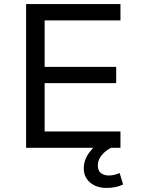

<svg xmlns="http://www.w3.org/2000/svg" viewBox="-20 -725 691 942"><path d="M108 0V-705H571V-625H199V-397H550V-317H199V-80H571V0ZM503 197Q453 197 422 170.5Q391 144 391 101Q391 60 418.5 22.5Q446 -15 491 -37L525 0Q510 7 495 20Q480 33 470 49.5Q460 66 460 86Q460 113 475.5 124.5Q491 136 514 136Q527 136 540 133Q553 130 567 124L584 180Q568 188 548 192.5Q528 197 503 197Z"/></svg>

Font: Nunito Sans 7pt
Style: Regular
Weight: 400
Designer: Vernon Adams
Foundry: Vernon Adams
Version: Version 3.101;gftools[0.9.27]